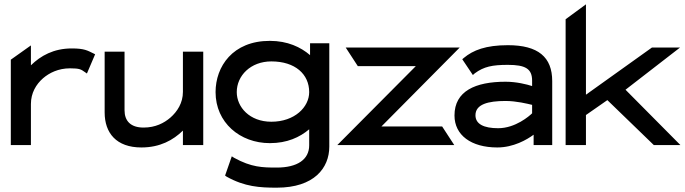

<svg xmlns="http://www.w3.org/2000/svg" viewBox="-20 -671 3167 888"><path d="M30 0H123V-190C123 -241 147 -281 179 -309C208 -334 250 -355 304 -355C348 -355 355 -350 372 -338L382 -331L420 -420L412 -424C385 -437 371 -447 312 -447C228 -447 168 -413 123 -369V-461L30 -395Z M464 -151C464 -56 518 11 634 11C720 11 781 -23 826 -67V0H920V-432H826V-246C826 -195 800 -155 768 -127C739 -102 699 -81 644 -81C584 -81 556 -112 556 -161V-432H464Z M977 -245C977 -104 1090 -9 1228 -9C1308 -9 1366 -36 1410 -73V1C1410 67 1355 104 1260 104C1194 104 1143 103 1063 59L1052 52L1021 141L1028 146C1112 193 1182 197 1260 197C1433 197 1503 106 1503 7V-471H1414V-416C1371 -453 1310 -482 1228 -482C1056 -482 977 -363 977 -245ZM1075 -245C1075 -321 1139 -387 1235 -387C1345 -387 1410 -328 1410 -245C1410 -176 1343 -108 1235 -108C1134 -108 1075 -176 1075 -245Z M1540 0H2081L2025 -86H1744L2106 -451H1579L1635 -365H1903Z M2082 -137C2082 -46 2159 11 2280 11C2355 11 2417 -25 2448 -48V0H2534V-296C2534 -407 2469 -462 2329 -462C2227 -462 2168 -439 2125 -403L2118 -397L2167 -324L2176 -332C2218 -363 2257 -371 2329 -371C2410 -371 2441 -353 2441 -298V-273C2416 -281 2369 -293 2318 -293C2179 -293 2082 -250 2082 -137ZM2179 -138C2179 -189 2238 -204 2318 -204C2369 -204 2420 -191 2441 -186V-147C2429 -135 2364 -78 2284 -78C2218 -78 2179 -97 2179 -138Z M2596 0H2690V-139L2789 -208L3004 0H3127L2873 -256L3125 -451H2995L2690 -233V-651L2596 -582Z"/></svg>

Font: Charger Pro
Style: ExBdSuExt
Weight: 400
Designer: Jasper
Foundry: Cannot Into Space Fonts
Version: Version 1.09